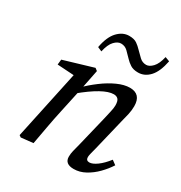

<svg xmlns="http://www.w3.org/2000/svg" viewBox="-159 -771 843 896"><g transform="rotate(30 262.5 -323.0)"><path d="M317 -28Q317 -44 321 -60Q325 -76 332 -103L371 -264Q376 -287 381 -308Q386 -329 386 -343Q386 -367 377.5 -376Q369 -385 354 -385Q300 -385 193 -296L197 -331Q229 -362 265 -389Q301 -416 337.5 -432.5Q374 -449 404 -449Q464 -449 464 -384Q464 -362 459 -339.5Q454 -317 448 -295L407 -125Q402 -106 398.5 -92Q395 -78 395 -71Q395 -52 413 -52Q430 -52 454 -69.5Q478 -87 502 -118L525 -101Q507 -73 482 -47.5Q457 -22 427 -5.5Q397 11 365 11Q317 11 317 -28ZM143 0 78 7 68 0 149 -380 168 -367 57 -374 60 -402 218 -449 231 -439 208 -324 180 -194Q169 -144 160.5 -96.5Q152 -49 143 0ZM180 -539Q191 -599 218.5 -628Q246 -657 280 -657Q307 -657 322 -646.5Q337 -636 349 -623Q364 -608 379 -593.5Q394 -579 415 -579Q432 -579 449.5 -597.5Q467 -616 476 -656L500 -647Q488 -586 461.5 -557.5Q435 -529 400 -529Q374 -529 358 -539.5Q342 -550 331 -562Q316 -578 301 -592.5Q286 -607 265 -607Q247 -607 229.5 -588.5Q212 -570 203 -529Z"/></g></svg>

Font: Lisu Bosa Light
Style: Italic
Weight: 300
Italic angle: -19°
Designer: David Morse, Annie Olsen, Victor Gaultney, Frank Grießhammer (Latin)
Foundry: SIL International
Version: Version 2.000